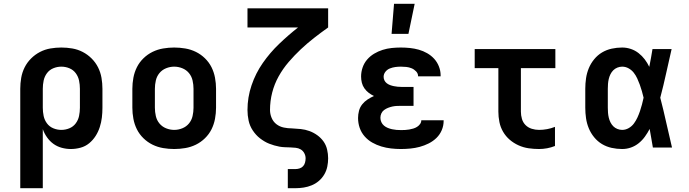

<svg xmlns="http://www.w3.org/2000/svg" viewBox="-20 -779 3640 1014"><path d="M87 215V-310Q87 -339 92 -368Q97 -397 110 -423Q123 -449 144 -470Q165 -491 191 -504.5Q217 -518 246 -523Q275 -528 304 -528Q333 -528 362 -523Q391 -518 417 -504.5Q443 -491 464 -470Q485 -449 498 -423Q511 -397 516 -368Q521 -339 521 -310V-210Q521 -184 518 -158.5Q515 -133 507 -108Q499 -83 485 -61Q471 -39 451 -22.5Q431 -6 405.5 1Q380 8 354 8Q330 8 306 1.5Q282 -5 262.5 -19Q243 -33 228.5 -53.5Q214 -74 206 -97V215ZM304 -93Q326 -93 346.5 -101.5Q367 -110 380 -127.5Q393 -145 397.5 -166.5Q402 -188 402 -210V-310Q402 -332 397.5 -353.5Q393 -375 380 -392.5Q367 -410 346.5 -418.5Q326 -427 304 -427Q282 -427 261.5 -418.5Q241 -410 228 -392.5Q215 -375 210.5 -353.5Q206 -332 206 -310V-210Q206 -188 210.5 -166.5Q215 -145 228 -127.5Q241 -110 261.5 -101.5Q282 -93 304 -93Z M900 8Q871 8 841.5 3Q812 -2 785.5 -15Q759 -28 737.5 -49Q716 -70 703 -96Q690 -122 684.5 -151.5Q679 -181 679 -210V-310Q679 -339 684.5 -368.5Q690 -398 703 -424Q716 -450 737.5 -471Q759 -492 785.5 -505Q812 -518 841.5 -523Q871 -528 900 -528Q929 -528 958.5 -523Q988 -518 1014.5 -505Q1041 -492 1062.5 -471Q1084 -450 1097 -424Q1110 -398 1115.5 -368.5Q1121 -339 1121 -310V-210Q1121 -181 1115.5 -151.5Q1110 -122 1097 -96Q1084 -70 1062.5 -49Q1041 -28 1014.5 -15Q988 -2 958.5 3Q929 8 900 8ZM900 -93Q922 -93 943 -101.5Q964 -110 978 -127Q992 -144 997 -166Q1002 -188 1002 -210V-310Q1002 -332 997 -354Q992 -376 978 -393Q964 -410 943 -418.5Q922 -427 900 -427Q878 -427 857 -418.5Q836 -410 822 -393Q808 -376 803 -354Q798 -332 798 -310V-210Q798 -188 803 -166Q808 -144 822 -127Q836 -110 857 -101.5Q878 -93 900 -93Z M1500 215V114H1539Q1551 114 1562 110.5Q1573 107 1580.5 99Q1588 91 1591 79.5Q1594 68 1594 57Q1594 43 1587 30Q1580 17 1568 10Q1556 3 1541.5 1.5Q1527 0 1513 -0.5Q1499 -1 1484.5 -1.5Q1470 -2 1456 -4.5Q1442 -7 1428.5 -11Q1415 -15 1402 -20Q1389 -25 1376.5 -32.5Q1364 -40 1353 -48.5Q1342 -57 1332.5 -67.5Q1323 -78 1315 -90Q1307 -102 1301.5 -115Q1296 -128 1293 -142Q1290 -156 1288.5 -170Q1287 -184 1287 -198Q1287 -265 1308.5 -328.5Q1330 -392 1368 -446.5Q1406 -501 1454 -547Q1502 -593 1554 -634H1287V-735H1713V-634Q1675 -607 1638.5 -578.5Q1602 -550 1568.5 -518.5Q1535 -487 1504.5 -451.5Q1474 -416 1451.5 -375.5Q1429 -335 1417.5 -290Q1406 -245 1406 -198Q1406 -177 1414.5 -156.5Q1423 -136 1440 -123Q1457 -110 1478.5 -105.5Q1500 -101 1521 -101Q1545 -100 1568.5 -97.5Q1592 -95 1614 -87Q1636 -79 1655.5 -65Q1675 -51 1688.5 -32Q1702 -13 1707.5 10.5Q1713 34 1713 57Q1713 79 1708.5 101Q1704 123 1692.5 142.5Q1681 162 1664 176.5Q1647 191 1626.5 199.5Q1606 208 1584 211.5Q1562 215 1539 215Z M2097 8Q2071 8 2045 5Q2019 2 1994 -5.5Q1969 -13 1946 -26Q1923 -39 1905.5 -59Q1888 -79 1879.5 -104Q1871 -129 1871 -156Q1871 -175 1876 -194Q1881 -213 1893 -228Q1905 -243 1921 -253.5Q1937 -264 1955 -272Q1940 -279 1927 -289Q1914 -299 1904.5 -312.5Q1895 -326 1891 -342Q1887 -358 1887 -375Q1887 -399 1895 -422.5Q1903 -446 1919 -464.5Q1935 -483 1956 -495.5Q1977 -508 2000.5 -515.5Q2024 -523 2048.5 -525.5Q2073 -528 2097 -528Q2121 -528 2145 -525.5Q2169 -523 2192 -516.5Q2215 -510 2236 -498Q2257 -486 2273 -468.5Q2289 -451 2298 -428Q2307 -405 2307 -382V-376H2188V-377Q2188 -391 2177.5 -402Q2167 -413 2153.5 -418.5Q2140 -424 2125.5 -425.5Q2111 -427 2097 -427Q2082 -427 2067.5 -425Q2053 -423 2039 -417.5Q2025 -412 2015.5 -400Q2006 -388 2006 -373Q2006 -363 2010.5 -354Q2015 -345 2023 -339Q2031 -333 2040.5 -329.5Q2050 -326 2060 -324Q2070 -322 2080 -321Q2090 -320 2100 -320H2164V-220H2100Q2088 -220 2076 -219.5Q2064 -219 2052.5 -216.5Q2041 -214 2029.5 -209.5Q2018 -205 2008.5 -198Q1999 -191 1994 -180Q1989 -169 1989 -157Q1989 -145 1994 -134Q1999 -123 2008 -115.5Q2017 -108 2028 -103.5Q2039 -99 2050.5 -96.5Q2062 -94 2073.5 -93Q2085 -92 2097 -92Q2108 -92 2119 -92.5Q2130 -93 2141 -95Q2152 -97 2162.5 -100Q2173 -103 2182.5 -109Q2192 -115 2198.5 -124Q2205 -133 2205 -144H2323V-141Q2323 -115 2313 -91.5Q2303 -68 2285 -50.5Q2267 -33 2244 -21.5Q2221 -10 2197 -3.5Q2173 3 2147.5 5.5Q2122 8 2097 8ZM2048 -600 2061 -759H2170L2137 -600Z M2827 8Q2799 8 2771.5 4Q2744 0 2718.5 -11.5Q2693 -23 2672 -41Q2651 -59 2637 -83Q2623 -107 2617.5 -134.5Q2612 -162 2612 -189V-419H2487V-520H2913V-419H2731V-189Q2731 -170 2736.5 -151Q2742 -132 2755.5 -118.5Q2769 -105 2788 -99Q2807 -93 2827 -93Q2848 -93 2869.5 -97Q2891 -101 2911 -109V-8Q2891 0 2869.5 4Q2848 8 2827 8Z M3266 8Q3238 8 3210.5 2Q3183 -4 3159.5 -18Q3136 -32 3118 -54Q3100 -76 3089.5 -101.5Q3079 -127 3075 -154.5Q3071 -182 3071 -210V-310Q3071 -338 3075 -365.5Q3079 -393 3089.5 -418.5Q3100 -444 3118 -466Q3136 -488 3159.5 -502Q3183 -516 3210.5 -522Q3238 -528 3266 -528Q3289 -528 3311.5 -520.5Q3334 -513 3352.5 -498.5Q3371 -484 3385 -465.5Q3399 -447 3409 -426Q3414 -449 3418 -473Q3422 -497 3426 -520H3527Q3512 -456 3498 -391.5Q3484 -327 3467 -263Q3484 -198 3498.5 -132Q3513 -66 3529 0H3428Q3424 -25 3419.5 -49.5Q3415 -74 3411 -98Q3400 -77 3386 -57.5Q3372 -38 3353.5 -23Q3335 -8 3312.5 0Q3290 8 3266 8ZM3266 -93Q3284 -93 3300.5 -102.5Q3317 -112 3328 -127Q3339 -142 3346.5 -158.5Q3354 -175 3360 -192.5Q3366 -210 3370.5 -227.5Q3375 -245 3379 -263Q3375 -280 3370 -297.5Q3365 -315 3359 -331.5Q3353 -348 3345.5 -364.5Q3338 -381 3327 -395Q3316 -409 3300 -418Q3284 -427 3266 -427Q3253 -427 3240.5 -422Q3228 -417 3219 -408Q3210 -399 3204 -387Q3198 -375 3195 -362Q3192 -349 3191 -336Q3190 -323 3190 -310V-210Q3190 -197 3191 -184Q3192 -171 3195 -158Q3198 -145 3204 -133Q3210 -121 3219 -112Q3228 -103 3240.5 -98Q3253 -93 3266 -93Z"/></svg>

Font: Iosevka HT Extended
Style: Bold
Weight: 700
Width: 7
Monospace: yes
Designer: Belleve Invis
Foundry: Belleve Invis
Version: Version 32.3.0; ttfautohint (v1.8.4)